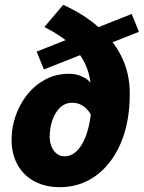

<svg xmlns="http://www.w3.org/2000/svg" viewBox="-20 -764 596 796"><path d="M228 12Q169 12 124 -11.5Q79 -35 53.5 -79.5Q28 -124 28 -186Q28 -235 44.5 -283Q61 -331 92 -370.5Q123 -410 167 -434Q211 -458 266 -458Q307 -458 338.5 -436.5Q370 -415 380 -368L358 -286Q348 -307 327.5 -322.5Q307 -338 280 -338Q249 -338 228 -317Q207 -296 196.5 -263.5Q186 -231 186 -198Q186 -175 193.5 -156.5Q201 -138 215 -127Q229 -116 248 -116Q271 -116 291 -131.5Q311 -147 326.5 -178Q342 -209 351 -254.5Q360 -300 360 -360Q360 -425 342 -477Q324 -529 281.5 -571.5Q239 -614 164 -652L242 -744Q326 -706 388 -652Q450 -598 484 -529Q518 -460 518 -376Q518 -257 480.5 -170Q443 -83 377.5 -35.5Q312 12 228 12ZM162 -476 132 -550 526 -706 556 -632Z"/></svg>

Font: Source Sans 3 Black
Style: Italic
Weight: 900
Italic angle: -11°
Designer: Paul D. Hunt
Foundry: Adobe
Version: Version 3.052;hotconv 1.1.0;makeotfexe 2.6.0